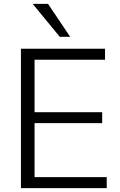

<svg xmlns="http://www.w3.org/2000/svg" viewBox="-20 -970 621 990"><path d="M87.9 -718.8H521.5V-662.1H158.2V-391.6H506.8V-335H158.2V-56.6H530.3V0H87.9ZM148.4 -950.2H227.5L341.8 -780.3H288.1Z"/></svg>

Font: Min Sans Light
Style: Regular
Weight: 300
Designer: Jinseong-Kim, NotoSansCJK, Nunito
Foundry: Jinseong-Kim
Version: Version 1.400;Glyphs 3.1.2 (3151)